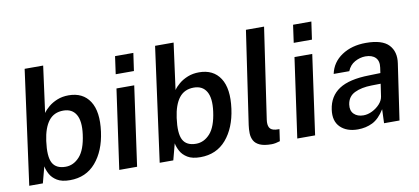

<svg xmlns="http://www.w3.org/2000/svg" viewBox="-69 -981 2683 1230"><g transform="rotate(-10 1272.5 -366.5)"><path d="M300 10Q247 10 216.5 -8.8Q186 -27.5 171.5 -54.5Q157 -81.5 152.5 -106L124.5 0H36L137 -743H257.5L217 -441.5Q230 -461 253.8 -480.8Q277.5 -500.5 310.5 -513.8Q343.5 -527 384 -527Q477 -527 521.5 -458.5Q566 -390 548.5 -261Q532 -138.5 468.2 -64.2Q404.5 10 300 10ZM287.5 -79.5Q339 -79.5 378.2 -122.8Q417.5 -166 430.5 -264Q442 -349.5 416.5 -393Q391 -436.5 334 -436.5Q273 -436.5 238.8 -392.5Q204.5 -348.5 193 -264Q179.5 -165 202.2 -122.2Q225 -79.5 287.5 -79.5Z M705.5 -607.5 721.5 -722.5H840.5L824 -607.5ZM621.5 0 694.5 -517H810L737.5 0Z M1148.5 10Q1095.5 10 1065 -8.8Q1034.5 -27.5 1020 -54.5Q1005.5 -81.5 1001 -106L973 0H884.5L985.5 -743H1106L1065.5 -441.5Q1078.5 -461 1102.2 -480.8Q1126 -500.5 1159 -513.8Q1192 -527 1232.5 -527Q1325.5 -527 1370 -458.5Q1414.5 -390 1397 -261Q1380.5 -138.5 1316.8 -64.2Q1253 10 1148.5 10ZM1136 -79.5Q1187.5 -79.5 1226.8 -122.8Q1266 -166 1279 -264Q1290.5 -349.5 1265 -393Q1239.5 -436.5 1182.5 -436.5Q1121.5 -436.5 1087.2 -392.5Q1053 -348.5 1041.5 -264Q1028 -165 1050.8 -122.2Q1073.5 -79.5 1136 -79.5Z M1612 7.5Q1563 7.5 1535.8 -4.8Q1508.5 -17 1497 -38.2Q1485.5 -59.5 1484.8 -85.8Q1484 -112 1488 -139.5L1576.5 -743H1694.5L1608 -153.5Q1603 -120 1613.2 -101.5Q1623.5 -83 1653.5 -80L1677.5 -79L1666.5 -2.5Q1652.5 2 1638 4.8Q1623.5 7.5 1612 7.5Z M1863.5 -607.5 1879.5 -722.5H1998.5L1982 -607.5ZM1779.5 0 1852.5 -517H1968L1895.5 0Z M2173 10Q2100.5 10 2059.5 -30.2Q2018.5 -70.5 2029 -144Q2041 -229.5 2107.2 -273Q2173.5 -316.5 2304 -318.5L2376.5 -320.5L2381.5 -355.5Q2387.5 -397.5 2365.5 -420Q2343.5 -442.5 2299.5 -442.5Q2264.5 -442 2231.2 -423.8Q2198 -405.5 2182.5 -367H2081Q2096.5 -441 2161.2 -484Q2226 -527 2318 -527Q2424 -527 2466.2 -482Q2508.5 -437 2497.5 -362.5L2444.5 0H2344L2347.5 -90.5Q2311.5 -32.5 2268.2 -11.2Q2225 10 2173 10ZM2223.5 -72.5Q2252 -72.5 2280.8 -86.8Q2309.5 -101 2330 -123.5Q2350.5 -146 2354.5 -171.5L2366.5 -253L2307 -252Q2241 -251 2196.8 -229.5Q2152.5 -208 2145 -156.5Q2139.5 -117 2162 -94.8Q2184.5 -72.5 2223.5 -72.5Z"/></g></svg>

Font: Public Sans SemiBold
Style: Italic
Weight: 600
Italic angle: -8°
Designer: The Public Sans project authors (U.S. Web Design System). Libre Franklin designed by Pablo Impallari and Rodrigo Fuenzal
Version: Version 1.007; ttfautohint (v1.8.1) -l 8 -r 50 -G 200 -x 14 